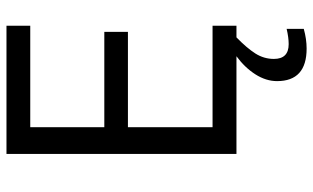

<svg xmlns="http://www.w3.org/2000/svg" viewBox="-208 -546 972 596"><g transform="rotate(-90 278.0 -248.0)"><path d="M496.1 0H98.1V-713.9H496.1V-640.1H181.2V-410.2H477.1V-336.9H181.2V-74.2H496.1ZM393.1 116.2Q393.1 162.1 439 162.1Q459.5 162.1 486.3 155.8V209Q454.6 217.8 425.3 217.8Q324.2 217.8 324.2 126Q324.2 91.8 345.2 58.8Q366.2 25.9 401.4 0H460Q426.8 32.2 409.9 58.8Q393.1 85.4 393.1 116.2Z"/></g></svg>

Font: HunimalSansv1.5
Style: Regular
Weight: 400
Foundry: Ascender Corporation
Version: Version 1.10